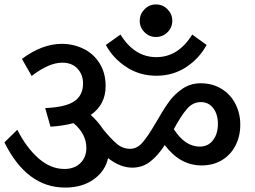

<svg xmlns="http://www.w3.org/2000/svg" viewBox="-20 -868 1150 867"><path d="M611 -774Q611 -804 632.5 -826Q654 -848 684 -848Q715 -848 736.5 -826Q758 -804 758 -774Q758 -744 736.5 -722.5Q715 -701 684 -701Q654 -701 632.5 -722.5Q611 -744 611 -774ZM458 -665 524 -712Q587 -610 686 -610Q785 -610 848 -712L913 -665Q879 -603 820 -564.5Q761 -526 686 -526Q611 -526 551 -565Q491 -604 458 -665ZM1065 -305Q1065 -253 1043.5 -211Q1022 -169 982.5 -145Q943 -121 890 -121Q793 -121 724 -213Q693 -165 658 -138Q623 -111 577 -111Q523 -111 468 -154Q455 -95 403 -58Q351 -21 274 -21Q101 -21 0 -225L58 -282Q100 -200 154.5 -152.5Q209 -105 271 -105Q316 -105 343 -131.5Q370 -158 370 -200Q370 -263 312 -312Q262 -299 208 -296L184 -380Q277 -384 316 -411Q355 -438 355 -491Q355 -531 330 -558Q305 -585 261 -585Q201 -585 123 -525L79 -602Q170 -670 259 -670Q311 -670 356.5 -648Q402 -626 429.5 -582.5Q457 -539 457 -479Q457 -396 390 -349Q423 -319 445 -285Q480 -242 507 -219Q534 -196 568 -196Q599 -196 624 -225Q649 -254 685 -316Q717 -372 742 -407Q767 -442 803.5 -467Q840 -492 886 -492Q939 -492 980 -467Q1021 -442 1043 -399Q1065 -356 1065 -305ZM964 -309Q964 -352 943 -379.5Q922 -407 887 -407Q851 -407 824.5 -376.5Q798 -346 765 -285Q815 -206 882 -206Q920 -206 942 -235Q964 -264 964 -309Z"/></svg>

Font: Martel Sans SemiBold
Style: Regular
Weight: 600
Designer: Dan Reynolds and Mathieu Réguer
Foundry: Dan Reynolds and Mathieu Réguer
Version: Version 1.002; ttfautohint (v1.1) -l 5 -r 5 -G 72 -x 0 -D la